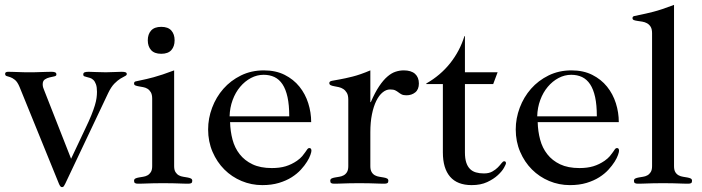

<svg xmlns="http://www.w3.org/2000/svg" viewBox="-20 -750 2873 786"><path d="M271 -100.1 329.1 -223.1Q344.7 -255.4 354 -278.6Q363.3 -301.8 368.4 -318.8Q373.5 -335.9 375.2 -348.9Q377 -361.8 377 -374Q377 -393.6 372.8 -405Q368.7 -416.5 362.3 -422.6Q356 -428.7 348.9 -430.9Q341.8 -433.1 335.4 -434.6Q329.1 -436 325 -437.7Q320.8 -439.5 320.8 -444.8Q320.8 -451.7 326.2 -453.9Q331.5 -456.1 342.8 -456.1Q352.5 -456.1 371.8 -455.1Q391.1 -454.1 413.1 -454.1Q431.6 -454.1 448 -455.1Q464.4 -456.1 478 -456.1Q488.8 -456.1 493.9 -454.1Q499 -452.1 499 -446.8Q499 -441.9 491.7 -438.5Q484.4 -435.1 473.1 -428.2Q461.9 -421.4 448.5 -408Q435.1 -394.5 422.9 -369.1L247.1 2Q244.1 7.8 241.5 12Q238.8 16.1 233.9 16.1Q229.5 16.1 226.6 12Q223.6 7.8 221.2 2L60.1 -394Q51.3 -415 41 -423.1Q30.8 -431.2 22 -434.1Q13.2 -437 7.1 -438.7Q1 -440.4 1 -448.2Q1 -452.6 4.6 -454.3Q8.3 -456.1 13.2 -456.1Q19.5 -456.1 29.8 -455.8Q40 -455.6 52 -455.1Q64 -454.6 76.9 -454.3Q89.8 -454.1 101.1 -454.1Q111.3 -454.1 124.3 -454.3Q137.2 -454.6 149.9 -455.1Q162.6 -455.6 173.8 -455.8Q185.1 -456.1 191.9 -456.1Q200.2 -456.1 205.6 -453.9Q210.9 -451.7 210.9 -444.8Q210.9 -439 202.1 -437.3Q193.4 -435.5 182.9 -433.1Q172.4 -430.7 163.6 -424.8Q154.8 -418.9 154.8 -404.8Q154.8 -397.9 156.7 -391.6Q158.7 -385.3 161.1 -379.9Z M640.1 -529.8Q612.3 -529.8 598.6 -544.9Q585 -560.1 585 -585Q585 -609.9 598.6 -625Q612.3 -640.1 640.1 -640.1Q668 -640.1 681.4 -625Q694.8 -609.9 694.8 -585Q694.8 -560.1 681.4 -544.9Q668 -529.8 640.1 -529.8ZM692.9 -69.8Q692.9 -54.2 698.5 -45.4Q704.1 -36.6 712.2 -32.2Q720.2 -27.8 730 -26.4Q739.7 -24.9 747.8 -23.4Q755.9 -22 761.5 -19.3Q767.1 -16.6 767.1 -9.8Q767.1 -2.9 763.2 -0.5Q759.3 2 751 2Q741.7 2 732.2 1.7Q722.7 1.5 710.9 1Q699.2 0.5 683.8 0.2Q668.5 0 647.9 0Q627.4 0 612.1 0.2Q596.7 0.5 585 1Q573.2 1.5 563.7 1.7Q554.2 2 544.9 2Q536.6 2 532.7 -0.5Q528.8 -2.9 528.8 -9.8Q528.8 -16.6 534.4 -19.3Q540 -22 548.1 -23.4Q556.2 -24.9 565.9 -26.4Q575.7 -27.8 583.7 -32.2Q591.8 -36.6 597.4 -45.4Q603 -54.2 603 -69.8V-346.2Q603 -362.8 597.4 -372.3Q591.8 -381.8 583.7 -386.7Q575.7 -391.6 565.9 -393.3Q556.2 -395 548.1 -396.5Q540 -397.9 534.4 -400.1Q528.8 -402.3 528.8 -408.2Q528.8 -415 534.9 -416.7Q541 -418.5 558.8 -421.9Q576.7 -425.3 608.9 -433.8Q641.1 -442.4 692.9 -461.9Z M921.9 -250Q922.9 -212.4 931.9 -178.5Q940.9 -144.5 961.2 -118.7Q981.4 -92.8 1013.7 -77.4Q1045.9 -62 1092.8 -62Q1125 -62 1149.4 -69.3Q1173.8 -76.7 1195.8 -91.8Q1209.5 -101.6 1217.3 -110.8Q1225.1 -120.1 1230 -127.4Q1234.9 -134.8 1238.3 -139.4Q1241.7 -144 1246.1 -144Q1254.9 -144 1254.9 -132.8Q1254.9 -127.9 1250.7 -115.7Q1246.6 -103.5 1236.8 -87.9Q1227.1 -72.3 1211.7 -55.4Q1196.3 -38.6 1174.1 -24.4Q1151.9 -10.3 1121.8 -1.2Q1091.8 7.8 1053.7 7.8Q1009.3 7.8 969 -9Q928.7 -25.9 898.4 -56.2Q868.2 -86.4 850.1 -128.4Q832 -170.4 832 -220.2Q832 -265.6 848.4 -309.1Q864.7 -352.5 894.5 -386.5Q924.3 -420.4 966.6 -441.2Q1008.8 -461.9 1060.1 -461.9Q1108.9 -461.9 1145.3 -443.6Q1181.6 -425.3 1205.8 -395.3Q1230 -365.2 1241.9 -327.4Q1253.9 -289.6 1253.9 -250ZM1164.1 -273.9Q1164.1 -320.3 1157 -352.5Q1149.9 -384.8 1136.5 -405Q1123 -425.3 1103.5 -434.6Q1084 -443.8 1059.1 -443.8Q1032.2 -443.8 1007.3 -430.7Q982.4 -417.5 963.1 -394.5Q943.8 -371.6 932.4 -340.6Q920.9 -309.6 919.9 -273.9Z M1405.8 -341.8Q1405.8 -359.9 1399.9 -369.9Q1394 -379.9 1385.5 -385.5Q1377 -391.1 1366.9 -393.3Q1356.9 -395.5 1348.4 -397Q1339.8 -398.4 1334 -401.1Q1328.1 -403.8 1328.1 -410.2Q1328.1 -417 1338.9 -419.2Q1349.6 -421.4 1370.8 -425Q1392.1 -428.7 1423.3 -436.5Q1454.6 -444.3 1496.1 -461.9V-332H1498Q1515.1 -371.6 1532.2 -397Q1549.3 -422.4 1566.2 -436.8Q1583 -451.2 1599.6 -456.5Q1616.2 -461.9 1632.8 -461.9Q1663.1 -461.9 1679 -447.8Q1694.8 -433.6 1694.8 -408.2Q1694.8 -383.8 1679.9 -371.8Q1665 -359.9 1644 -359.9Q1631.3 -359.9 1624.3 -363.5Q1617.2 -367.2 1611.3 -371.8Q1605.5 -376.5 1598.1 -380.1Q1590.8 -383.8 1576.7 -383.8Q1561 -383.8 1546.4 -371.8Q1531.7 -359.9 1520.5 -337.2Q1509.3 -314.5 1502.7 -282.2Q1496.1 -250 1496.1 -209V-69.8Q1496.1 -54.2 1501.5 -45.4Q1506.8 -36.6 1515.1 -32.2Q1523.4 -27.8 1533 -26.4Q1542.5 -24.9 1550.8 -23.4Q1559.1 -22 1564.5 -19.3Q1569.8 -16.6 1569.8 -9.8Q1569.8 -2.9 1565.9 -0.5Q1562 2 1553.7 2Q1544.4 2 1534.9 1.7Q1525.4 1.5 1513.7 1Q1502 0.5 1486.6 0.2Q1471.2 0 1450.7 0Q1430.2 0 1415 0.2Q1399.9 0.5 1388.2 1Q1376.5 1.5 1366.9 1.7Q1357.4 2 1347.7 2Q1339.4 2 1335.7 -0.5Q1332 -2.9 1332 -9.8Q1332 -16.6 1337.4 -19.3Q1342.8 -22 1351.1 -23.4Q1359.4 -24.9 1368.9 -26.4Q1378.4 -27.8 1386.7 -32.2Q1395 -36.6 1400.4 -45.4Q1405.8 -54.2 1405.8 -69.8Z M1999 -405.8H1883.3V-126Q1883.3 -101.1 1888.7 -84.7Q1894 -68.4 1904.1 -58.3Q1914.1 -48.3 1928.5 -44.2Q1942.9 -40 1960.9 -40Q1981.9 -40 1995.6 -47.9Q2009.3 -55.7 2018.3 -64.9Q2027.3 -74.2 2033.2 -82Q2039.1 -89.8 2043.9 -89.8Q2051.3 -89.8 2051.3 -82Q2051.3 -77.6 2043.2 -63.2Q2035.2 -48.8 2018.1 -33Q2001 -17.1 1974.4 -4.6Q1947.8 7.8 1911.1 7.8Q1852.1 7.8 1822.5 -26.6Q1793 -61 1793 -126V-405.8H1725.1V-408.2Q1783.2 -441.4 1822.8 -491.2Q1862.3 -541 1881.3 -602.1H1883.3V-454.1H2017.1Z M2181.2 -250Q2182.1 -212.4 2191.2 -178.5Q2200.2 -144.5 2220.5 -118.7Q2240.7 -92.8 2272.9 -77.4Q2305.2 -62 2352.1 -62Q2384.3 -62 2408.7 -69.3Q2433.1 -76.7 2455.1 -91.8Q2468.8 -101.6 2476.6 -110.8Q2484.4 -120.1 2489.3 -127.4Q2494.1 -134.8 2497.6 -139.4Q2501 -144 2505.4 -144Q2514.2 -144 2514.2 -132.8Q2514.2 -127.9 2510 -115.7Q2505.9 -103.5 2496.1 -87.9Q2486.3 -72.3 2470.9 -55.4Q2455.6 -38.6 2433.3 -24.4Q2411.1 -10.3 2381.1 -1.2Q2351.1 7.8 2313 7.8Q2268.6 7.8 2228.3 -9Q2188 -25.9 2157.7 -56.2Q2127.4 -86.4 2109.4 -128.4Q2091.3 -170.4 2091.3 -220.2Q2091.3 -265.6 2107.7 -309.1Q2124 -352.5 2153.8 -386.5Q2183.6 -420.4 2225.8 -441.2Q2268.1 -461.9 2319.3 -461.9Q2368.2 -461.9 2404.5 -443.6Q2440.9 -425.3 2465.1 -395.3Q2489.3 -365.2 2501.2 -327.4Q2513.2 -289.6 2513.2 -250ZM2423.3 -273.9Q2423.3 -320.3 2416.3 -352.5Q2409.2 -384.8 2395.8 -405Q2382.3 -425.3 2362.8 -434.6Q2343.3 -443.8 2318.4 -443.8Q2291.5 -443.8 2266.6 -430.7Q2241.7 -417.5 2222.4 -394.5Q2203.1 -371.6 2191.7 -340.6Q2180.2 -309.6 2179.2 -273.9Z M2739.3 -69.8Q2739.3 -54.2 2744.6 -45.4Q2750 -36.6 2758.3 -32.2Q2766.6 -27.8 2776.1 -26.4Q2785.6 -24.9 2793.9 -23.4Q2802.2 -22 2807.6 -19.3Q2813 -16.6 2813 -9.8Q2813 -2.9 2809.3 -0.5Q2805.7 2 2797.4 2Q2788.1 2 2778.3 1.7Q2768.6 1.5 2756.8 1Q2745.1 0.5 2730 0.2Q2714.8 0 2694.3 0Q2673.8 0 2658.4 0.2Q2643.1 0.5 2631.3 1Q2619.6 1.5 2610.1 1.7Q2600.6 2 2591.3 2Q2583 2 2579.1 -0.5Q2575.2 -2.9 2575.2 -9.8Q2575.2 -16.6 2580.8 -19.3Q2586.4 -22 2594.5 -23.4Q2602.5 -24.9 2612.3 -26.4Q2622.1 -27.8 2630.1 -32.2Q2638.2 -36.6 2643.8 -45.4Q2649.4 -54.2 2649.4 -69.8V-613.8Q2649.4 -630.9 2643.6 -640.4Q2637.7 -649.9 2628.7 -654.8Q2619.6 -659.7 2609.4 -661.4Q2599.1 -663.1 2590.1 -664.3Q2581.1 -665.5 2575.2 -667.7Q2569.3 -669.9 2569.3 -675.8Q2569.3 -682.6 2576.4 -684.3Q2583.5 -686 2602.3 -689.7Q2621.1 -693.4 2654.1 -701.7Q2687 -710 2739.3 -730Z"/></svg>

Font: XB Zar
Style: Regular
Weight: 400
Designer: Behnam
Foundry: Irmug
Version: Version 8.005 2009